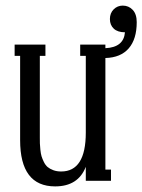

<svg xmlns="http://www.w3.org/2000/svg" viewBox="-20 -645 508 685"><path d="M467.8 -565.9Q467.8 -505.4 439.2 -472.4Q410.6 -439.5 356 -438V-40H376V0H286.1V-49.8Q258.8 20 176.8 20Q51.8 20 51.8 -145V-445.8H32.2V-485.8H142.1V-445.8H122.1V-153.8Q122.1 -140.6 122.3 -133.1Q122.6 -125.5 124 -111.1Q125.5 -96.7 128.2 -87.6Q130.9 -78.6 136.5 -67.1Q142.1 -55.7 149.9 -49.1Q157.7 -42.5 170.2 -37.8Q182.6 -33.2 198.2 -33.2Q286.1 -33.2 286.1 -171.9V-445.8H266.1V-485.8H356V-473.1Q421.4 -476.1 425.8 -529.8Q399.9 -529.8 386 -542.7Q372.1 -555.7 372.1 -577.1Q372.1 -598.1 385.5 -611.6Q398.9 -625 418 -625Q439 -625 453.4 -609.9Q467.8 -594.7 467.8 -565.9Z"/></svg>

Font: Margherita
Style: Regular
Weight: 400
Designer: James Puckett
Foundry: Dunwich Type Founders
Version: Version 1.008;hotconv 1.0.109;makeotfexe 2.5.65596